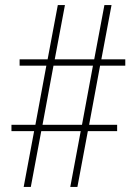

<svg xmlns="http://www.w3.org/2000/svg" viewBox="-20 -734 540 754"><path d="M73 0H101L142 -219H297L256 0H284L325 -219H440V-244H330L373 -476H472V-501H378L418 -714H390L350 -501H195L235 -714H207L167 -501H57V-476H162L119 -244H25V-219H114ZM147 -244 190 -476H345L302 -244Z"/></svg>

Font: Noto Serif Devanagari Condensed Thin
Style: Regular
Weight: 100
Width: 3
Designer: Universal Thirst, Indian Type Foundry and the Monotype Design Team
Foundry: Monotype Imaging Inc.
Version: Version 2.004